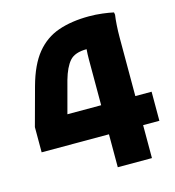

<svg xmlns="http://www.w3.org/2000/svg" viewBox="-108 -820 832 912"><g transform="rotate(-15 308.0 -364.0)"><path d="M359 0V-162H28V-286L79 -474Q106 -573 151 -628Q196 -683 261 -705.5Q326 -728 412 -728Q445 -728 477.5 -724Q510 -720 532 -715L534 -703Q531 -684 529 -654Q527 -624 527 -593.5Q527 -563 527 -543V-305H607V-162H527V0ZM235 -462 193 -305H359V-530Q359 -543 359.5 -555.5Q360 -568 361 -580Q303 -580 277.5 -551Q252 -522 235 -462Z"/></g></svg>

Font: Kufam
Style: Bold
Weight: 700
Designer: Wael Morcos, Artur Schmal
Foundry: Original Type
Version: Version 1.300; ttfautohint (v1.8.3)